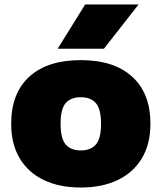

<svg xmlns="http://www.w3.org/2000/svg" viewBox="-20 -828 722 859"><path d="M341.5 11Q246 11 176 -22.5Q106 -56 68 -119.8Q30 -183.5 30 -274Q30 -411 111.2 -485Q192.5 -559 341.5 -559Q490 -559 571.5 -484.8Q653 -410.5 653 -274.5Q653 -183.5 614.8 -119.8Q576.5 -56 506.5 -22.5Q436.5 11 341.5 11ZM341.5 -155Q386 -155 409 -181.5Q432 -208 432 -274Q432 -340.5 408.8 -366.8Q385.5 -393 341.5 -393Q297 -393 274 -366.8Q251 -340.5 251 -274.5Q251 -208.5 273.8 -181.8Q296.5 -155 341.5 -155ZM238 -610 361 -808H600L445 -610Z"/></svg>

Font: Encode Sans SmExp Black
Style: Regular
Weight: 900
Width: 6
Designer: Multiple Designers
Foundry: Impallari Type
Version: Version 3.002; ttfautohint (v1.8.3) -l 8 -r 50 -G 200 -x 14 